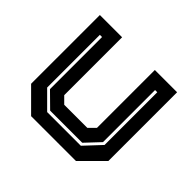

<svg xmlns="http://www.w3.org/2000/svg" viewBox="-131 -702 863 863"><g transform="rotate(45 300.5 -270.0)"><path d="M158 0 55 -103V-540H196.5V-172L227 -141.5H374L404.5 -172V-540H546V-103L443 0ZM196 -64H410L483 -142V-477H469V-146L405 -78H201L132 -146V-477H118V-142Z"/></g></svg>

Font: Tourney Thin
Style: Bold
Weight: 700
Version: Version 1.015